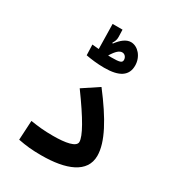

<svg xmlns="http://www.w3.org/2000/svg" viewBox="-196 -945 977 1066"><g transform="rotate(30 293.0 -412.0)"><path d="M232.4 3.4C390.1 3.4 503.9 -40.5 503.9 -149.9C503.9 -236.8 440.9 -351.6 332.5 -492.7L231.4 -425.8C333 -286.6 378.9 -204.1 378.9 -167C378.9 -134.8 314.9 -123 234.4 -123C175.3 -123 143.6 -127 89.8 -134.8L83 -10.7C136.2 -0.5 171.9 3.4 232.4 3.4ZM292 -592.3C388.7 -592.3 435.1 -624 435.1 -688.5C435.1 -745.1 395 -790.5 350.6 -790.5C320.8 -790.5 292.5 -768.1 266.1 -732.4L261.7 -735.4C272 -751.5 276.4 -764.2 275.9 -781.7L274.4 -826.7H210.9L213.9 -667.5C196.3 -668.9 180.7 -670.4 170.9 -671.4L173.3 -604C203.6 -598.1 247.1 -592.3 292 -592.3ZM276.9 -662.6C301.8 -703.1 319.8 -716.8 336.9 -716.8C354.5 -716.8 365.7 -700.7 365.7 -685.1C365.7 -666 351.1 -662.1 296.4 -662.1C291 -662.1 284.2 -662.1 276.9 -662.6Z"/></g></svg>

Font: Cascadia Code PL SemiBold
Style: Regular
Weight: 600
Monospace: yes
Designer: Aaron Bell
Foundry: Saja Typeworks
Version: Version 2404.023